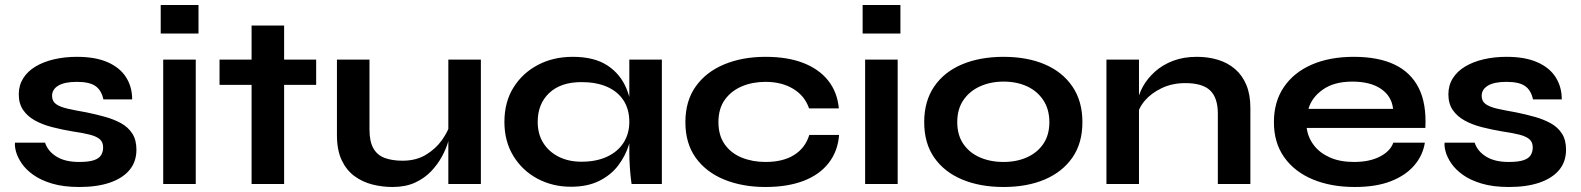

<svg xmlns="http://www.w3.org/2000/svg" viewBox="-20 -735 6315 767"><path d="M40 -165H160Q171 -131 205.5 -109.5Q240 -88 296 -88Q334 -88 355 -95Q376 -102 384 -115.5Q392 -129 392 -146Q392 -167 379 -178.5Q366 -190 339 -197Q312 -204 270 -210Q228 -217 189 -227Q150 -237 120 -253.5Q90 -270 72.5 -295.5Q55 -321 55 -358Q55 -394 72.5 -422Q90 -450 121.5 -469Q153 -488 195.5 -498Q238 -508 287 -508Q361 -508 410 -486.5Q459 -465 483.5 -426.5Q508 -388 508 -338H393Q385 -375 361 -391.5Q337 -408 287 -408Q238 -408 213 -393Q188 -378 188 -352Q188 -331 203.5 -319.5Q219 -308 249.5 -301Q280 -294 326 -286Q365 -278 400.5 -268Q436 -258 464 -242.5Q492 -227 508.5 -201.5Q525 -176 525 -137Q525 -89 497.5 -56Q470 -23 419 -5.5Q368 12 297 12Q234 12 188.5 -1.5Q143 -15 113 -36.5Q83 -58 66.5 -82.5Q50 -107 44 -129Q38 -151 40 -165Z M773 -715V-601H622V-715ZM632 -497H762V0H632Z M857 -497H1243V-396H857ZM985 -633H1115V0H985Z M1901 0H1771V-497H1901ZM1778 -239 1779 -205Q1777 -191 1769 -164.5Q1761 -138 1744.5 -108Q1728 -78 1702 -50.5Q1676 -23 1638 -5.5Q1600 12 1548 12Q1507 12 1467.5 2Q1428 -8 1396 -31.5Q1364 -55 1345 -95Q1326 -135 1326 -196V-497H1456V-218Q1456 -170 1471.5 -142.5Q1487 -115 1517 -104Q1547 -93 1588 -93Q1642 -93 1681 -116.5Q1720 -140 1744.5 -174Q1769 -208 1778 -239Z M2261 11Q2187 11 2126.5 -21.5Q2066 -54 2030.5 -112.5Q1995 -171 1995 -248Q1995 -327 2031 -385Q2067 -443 2128.5 -475.5Q2190 -508 2268 -508Q2354 -508 2406.5 -473.5Q2459 -439 2483 -380Q2507 -321 2507 -248Q2507 -204 2493 -158.5Q2479 -113 2450 -74.5Q2421 -36 2374 -12.5Q2327 11 2261 11ZM2303 -89Q2362 -89 2405 -109Q2448 -129 2471 -165Q2494 -201 2494 -248Q2494 -299 2470.5 -334.5Q2447 -370 2404.5 -388.5Q2362 -407 2303 -407Q2220 -407 2174 -363.5Q2128 -320 2128 -248Q2128 -200 2150 -164.5Q2172 -129 2211.5 -109Q2251 -89 2303 -89ZM2494 -497H2624V0H2503Q2503 0 2500.5 -19.5Q2498 -39 2496 -69Q2494 -99 2494 -128Z M3332 -196Q3327 -131 3290.5 -84Q3254 -37 3190 -12.5Q3126 12 3038 12Q2946 12 2873.5 -17.5Q2801 -47 2759.5 -104.5Q2718 -162 2718 -247Q2718 -332 2759.5 -390Q2801 -448 2873.5 -478Q2946 -508 3038 -508Q3126 -508 3189 -483.5Q3252 -459 3288.5 -413Q3325 -367 3331 -302H3212Q3195 -352 3149 -380Q3103 -408 3038 -408Q2986 -408 2943.5 -390Q2901 -372 2875.5 -336.5Q2850 -301 2850 -247Q2850 -194 2875 -158.5Q2900 -123 2943 -105.5Q2986 -88 3038 -88Q3108 -88 3152.5 -116Q3197 -144 3213 -196Z M3577 -715V-601H3426V-715ZM3436 -497H3566V0H3436Z M3989 12Q3895 12 3823.5 -18Q3752 -48 3712 -105.5Q3672 -163 3672 -247Q3672 -331 3712 -389.5Q3752 -448 3823.5 -478Q3895 -508 3989 -508Q4083 -508 4153.5 -478Q4224 -448 4264 -389.5Q4304 -331 4304 -247Q4304 -163 4264 -105.5Q4224 -48 4153.5 -18Q4083 12 3989 12ZM3989 -88Q4041 -88 4082.5 -106.5Q4124 -125 4148 -160.5Q4172 -196 4172 -247Q4172 -298 4148 -334.5Q4124 -371 4083 -390Q4042 -409 3989 -409Q3937 -409 3895 -390Q3853 -371 3828.5 -335Q3804 -299 3804 -247Q3804 -196 3828 -160.5Q3852 -125 3894 -106.5Q3936 -88 3989 -88Z M4400 -497H4530V0H4400ZM4761 -508Q4807 -508 4846 -496Q4885 -484 4914 -459Q4943 -434 4959 -395.5Q4975 -357 4975 -304V0H4845V-281Q4845 -344 4814.5 -373.5Q4784 -403 4715 -403Q4663 -403 4621 -383Q4579 -363 4553 -332.5Q4527 -302 4523 -269L4522 -320Q4527 -355 4545 -388Q4563 -421 4593.5 -448.5Q4624 -476 4666 -492Q4708 -508 4761 -508Z M5546 -165H5672Q5664 -114 5629.5 -74Q5595 -34 5536 -11Q5477 12 5392 12Q5297 12 5224 -18.5Q5151 -49 5110 -107Q5069 -165 5069 -247Q5069 -329 5109 -387.5Q5149 -446 5220.5 -477Q5292 -508 5388 -508Q5486 -508 5551 -477Q5616 -446 5647.5 -383.5Q5679 -321 5674 -224H5200Q5205 -186 5228.5 -155Q5252 -124 5292.5 -106Q5333 -88 5389 -88Q5451 -88 5492.5 -109.5Q5534 -131 5546 -165ZM5382 -409Q5310 -409 5265 -377.5Q5220 -346 5207 -300H5545Q5540 -350 5497.5 -379.5Q5455 -409 5382 -409Z M5751 -165H5871Q5882 -131 5916.5 -109.5Q5951 -88 6007 -88Q6045 -88 6066 -95Q6087 -102 6095 -115.5Q6103 -129 6103 -146Q6103 -167 6090 -178.5Q6077 -190 6050 -197Q6023 -204 5981 -210Q5939 -217 5900 -227Q5861 -237 5831 -253.5Q5801 -270 5783.5 -295.5Q5766 -321 5766 -358Q5766 -394 5783.5 -422Q5801 -450 5832.5 -469Q5864 -488 5906.5 -498Q5949 -508 5998 -508Q6072 -508 6121 -486.5Q6170 -465 6194.5 -426.5Q6219 -388 6219 -338H6104Q6096 -375 6072 -391.5Q6048 -408 5998 -408Q5949 -408 5924 -393Q5899 -378 5899 -352Q5899 -331 5914.5 -319.5Q5930 -308 5960.5 -301Q5991 -294 6037 -286Q6076 -278 6111.5 -268Q6147 -258 6175 -242.5Q6203 -227 6219.5 -201.5Q6236 -176 6236 -137Q6236 -89 6208.5 -56Q6181 -23 6130 -5.5Q6079 12 6008 12Q5945 12 5899.5 -1.5Q5854 -15 5824 -36.5Q5794 -58 5777.5 -82.5Q5761 -107 5755 -129Q5749 -151 5751 -165Z"/></svg>

Font: Syne
Style: Bold
Weight: 700
Designer: Lucas Descroix
Foundry: Bonjour Monde
Version: Version 2.200